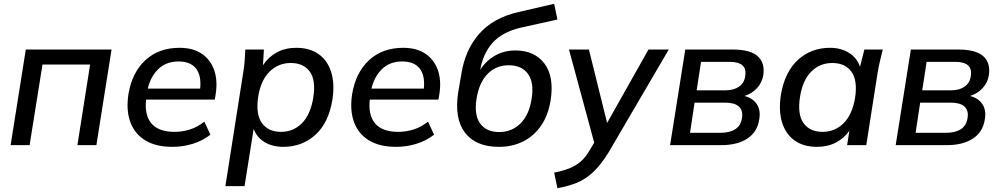

<svg xmlns="http://www.w3.org/2000/svg" viewBox="-20 -765 5273 1012"><path d="M36 0 116 -504H568L488 0H388L455 -425H204L136 0Z M644 0ZM889 9Q802 9 746 -25Q690 -59 667 -121.5Q644 -184 657 -269Q676 -383 746.5 -448Q817 -513 926 -513Q997 -513 1043 -482Q1089 -451 1108.5 -396.5Q1128 -342 1117 -270L1112 -240H750Q741 -158 778.5 -114Q816 -70 900 -70Q941 -70 981 -82.5Q1021 -95 1057 -124L1089 -55Q1048 -23 996 -7Q944 9 889 9ZM921 -441Q855 -441 814 -400.5Q773 -360 759 -298H1035Q1042 -367 1013 -404Q984 -441 921 -441Z M1168 0ZM1168 216 1262 -383Q1267 -412 1269.5 -442.5Q1272 -473 1273 -504H1371L1366 -421Q1394 -464 1438.5 -488.5Q1483 -513 1542 -513Q1612 -513 1659 -480Q1706 -447 1725.5 -385.5Q1745 -324 1732 -239Q1712 -117 1642 -54Q1572 9 1473 9Q1416 9 1374.5 -16Q1333 -41 1317 -86L1269 216ZM1461 -70Q1526 -70 1571 -115Q1616 -160 1631 -249Q1646 -342 1613 -387.5Q1580 -433 1512 -433Q1448 -433 1401.5 -388Q1355 -343 1341 -256Q1327 -163 1360.5 -116.5Q1394 -70 1461 -70Z M1823 0ZM2068 9Q1981 9 1925 -25Q1869 -59 1846 -121.5Q1823 -184 1836 -269Q1855 -383 1925.5 -448Q1996 -513 2105 -513Q2176 -513 2222 -482Q2268 -451 2287.5 -396.5Q2307 -342 2296 -270L2291 -240H1929Q1920 -158 1957.5 -114Q1995 -70 2079 -70Q2120 -70 2160 -82.5Q2200 -95 2236 -124L2268 -55Q2227 -23 2175 -7Q2123 9 2068 9ZM2100 -441Q2034 -441 1993 -400.5Q1952 -360 1938 -298H2214Q2221 -367 2192 -404Q2163 -441 2100 -441Z M2610 9Q2488 9 2431 -65.5Q2374 -140 2395 -278L2412 -377Q2432 -503 2506 -587Q2580 -671 2711 -701L2901 -745L2918 -662L2724 -619Q2627 -596 2576.5 -539.5Q2526 -483 2511 -397Q2542 -445 2589.5 -472Q2637 -499 2697 -499Q2798 -499 2850 -429.5Q2902 -360 2882 -235Q2869 -155 2830.5 -100.5Q2792 -46 2735.5 -18.5Q2679 9 2610 9ZM2612 -69Q2677 -69 2723 -114Q2769 -159 2782 -244Q2796 -330 2763 -375.5Q2730 -421 2661 -421Q2595 -421 2550.5 -376Q2506 -331 2492 -246Q2478 -160 2510.5 -114.5Q2543 -69 2612 -69Z M2928 0ZM2918 227 2901 145Q2950 135 2984 121Q3018 107 3042.5 85Q3067 63 3088 27L3112 -13L2979 -504H3084L3180 -117L3398 -504H3505L3189 36Q3148 103 3107 141.5Q3066 180 3020 198.5Q2974 217 2918 227Z M3512 0 3592 -504H3840Q3935 -504 3974 -468.5Q4013 -433 4003 -368Q3997 -330 3970.5 -301Q3944 -272 3904 -259Q3948 -248 3969 -216Q3990 -184 3982 -137Q3972 -69 3919 -34.5Q3866 0 3782 0ZM3652 -289H3804Q3848 -289 3875.5 -308.5Q3903 -328 3908 -364Q3920 -439 3826 -439H3675ZM3617 -65H3777Q3826 -65 3855.5 -84Q3885 -103 3891 -144Q3897 -184 3874 -204Q3851 -224 3802 -224H3641Z M4083 0ZM4286 9Q4216 9 4169 -24Q4122 -57 4102.5 -118.5Q4083 -180 4096 -266Q4117 -387 4186.5 -450Q4256 -513 4355 -513Q4413 -513 4455.5 -486Q4498 -459 4513 -413L4536 -504H4633Q4625 -473 4618 -442.5Q4611 -412 4606 -383L4546 0H4445L4457 -76Q4429 -36 4385.5 -13.5Q4342 9 4286 9ZM4316 -70Q4380 -70 4426 -115Q4472 -160 4487 -249Q4501 -342 4467.5 -387.5Q4434 -433 4367 -433Q4302 -433 4256.5 -388Q4211 -343 4197 -256Q4182 -163 4215 -116.5Q4248 -70 4316 -70Z M4701 0 4781 -504H5029Q5124 -504 5163 -468.5Q5202 -433 5192 -368Q5186 -330 5159.5 -301Q5133 -272 5093 -259Q5137 -248 5158 -216Q5179 -184 5171 -137Q5161 -69 5108 -34.5Q5055 0 4971 0ZM4841 -289H4993Q5037 -289 5064.5 -308.5Q5092 -328 5097 -364Q5109 -439 5015 -439H4864ZM4806 -65H4966Q5015 -65 5044.5 -84Q5074 -103 5080 -144Q5086 -184 5063 -204Q5040 -224 4991 -224H4830Z"/></svg>

Font: Winston Medium
Style: Italic
Weight: 500
Italic angle: -9°
Designer: Original fonts by Vernon Adams / Changes by Cristiano Sobral
Foundry: Original fonts by Vernon Adams / Changes by Cristiano Sobral
Version: Version 2.503;July 17, 2020;FontCreator 13.0.0.2655 64-bit